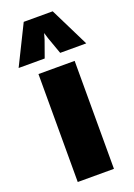

<svg xmlns="http://www.w3.org/2000/svg" viewBox="-220 -1080 802 1149"><g transform="rotate(-20 181.5 -505.5)"><path d="M89.4 -1011.2H273.9L397 -762.2H231L192.9 -868.7L181.2 -906.7L170.4 -868.7L132.3 -762.2H-33.7ZM65.4 -687.5H295.9V0H65.4Z"/></g></svg>

Font: Paytone One
Style: Regular
Weight: 400
Designer: vernon adams
Foundry: vernon adams
Version: 1.000